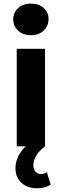

<svg xmlns="http://www.w3.org/2000/svg" viewBox="-20 -807 341 1059"><path d="M72.3 0V-537.9H228.3V0ZM150.3 -612.7Q107 -612.7 80 -637.9Q52.9 -663 52.9 -700Q52.9 -736.9 80 -762.1Q107 -787.2 150.3 -787.2Q193.6 -787.2 220.7 -763.5Q247.7 -739.7 247.7 -702.8Q247.7 -664 221 -638.4Q194.2 -612.7 150.3 -612.7ZM185.8 231.6Q131.7 231.6 98.5 201.5Q65.4 171.4 65.4 121Q65.4 74.1 94.2 32.4Q123.1 -9.3 180.4 -40.7L228.3 0Q190.1 30.4 177.1 56.1Q164 81.7 164 105.9Q164 127.3 176.2 140.2Q188.4 153.1 205.6 153.1Q223 153.1 238.2 142.7L259.4 211Q230.8 231.6 185.8 231.6Z"/></svg>

Font: Montserrat Alternates Thin
Style: Regular
Weight: 100
Designer: Julieta Ulanovsky
Foundry: Julieta Ulanovsky
Version: Version 9.000